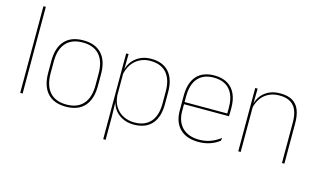

<svg xmlns="http://www.w3.org/2000/svg" viewBox="-95 -957 2374 1422"><g transform="rotate(15 1091.5 -246.0)"><path d="M84 0V-664.5H102.5V0Z M436 11.5Q342.5 11.5 294 -42.5Q245.5 -96.5 245.5 -197.5V-289Q245.5 -390 294.2 -443.5Q343 -497 436 -497Q529 -497 577.8 -443.5Q626.5 -390 626.5 -289V-197.5Q626.5 -96.5 577.8 -42.5Q529 11.5 436 11.5ZM436 -5Q519.5 -5 563.8 -54.5Q608 -104 608 -197.5V-289Q608 -382 564 -431.2Q520 -480.5 436 -480.5Q352 -480.5 308 -431.2Q264 -382 264 -289V-197.5Q264 -104 308 -54.5Q352 -5 436 -5Z M955.5 9.5Q905.5 9.5 865.8 -11Q826 -31.5 802.5 -68.5Q779 -105.5 778.5 -155.5H772.5L783.5 -172Q786.5 -117.5 810.8 -80.8Q835 -44 873.2 -25.5Q911.5 -7 956.5 -7Q1036.5 -7 1079.5 -55.5Q1122.5 -104 1122.5 -196V-288.5Q1122.5 -381 1079.8 -429.8Q1037 -478.5 955 -478.5Q909 -478.5 872.5 -459Q836 -439.5 812.5 -404.5Q789 -369.5 781.5 -323L772.5 -341.5H778Q783 -384 805.8 -418.8Q828.5 -453.5 867 -474.2Q905.5 -495 957 -495Q1046.5 -495 1093.8 -441.8Q1141 -388.5 1141 -288.5V-196Q1141 -96 1093.2 -43.2Q1045.5 9.5 955.5 9.5ZM766.5 172V-485.5H785L783 -356L783.5 -346.5V-138L782.5 -130.5L785 0V172Z M1451.5 9.5Q1360 9.5 1309.5 -40.2Q1259 -90 1259 -180.5V-292.5Q1259 -392.5 1305.8 -444.8Q1352.5 -497 1441.5 -497Q1500 -497 1540.8 -473.5Q1581.5 -450 1602.5 -405.2Q1623.5 -360.5 1623.5 -296.5V-279.5Q1623.5 -268.5 1623.2 -257.5Q1623 -246.5 1622 -233H1605Q1605 -250.5 1605 -266.5Q1605 -282.5 1605 -296Q1605 -355.5 1586.2 -396.5Q1567.5 -437.5 1531 -459Q1494.5 -480.5 1441.5 -480.5Q1361.5 -480.5 1319.5 -432.5Q1277.5 -384.5 1277.5 -292.5V-243.5V-239.5V-181Q1277.5 -140 1289.2 -108Q1301 -76 1323.5 -53.8Q1346 -31.5 1378.5 -19.8Q1411 -8 1452 -8Q1499.5 -8 1539.5 -22.8Q1579.5 -37.5 1614.5 -65L1612 -43Q1582.5 -19 1541.5 -4.8Q1500.5 9.5 1451.5 9.5ZM1267.5 -233V-249.5H1615.5V-233Z M2091 0V-310Q2091 -363 2076.8 -400.5Q2062.5 -438 2030.5 -458.2Q1998.5 -478.5 1945 -478.5Q1895.5 -478.5 1858.8 -458.8Q1822 -439 1800 -404.2Q1778 -369.5 1771 -325L1762 -344H1767.5Q1772 -385 1793.8 -419.2Q1815.5 -453.5 1854 -474.2Q1892.5 -495 1946 -495Q2006.5 -495 2042.2 -472.8Q2078 -450.5 2093.8 -409.2Q2109.5 -368 2109.5 -311V0ZM1756 0V-485.5H1774.5L1772.5 -358.5H1774.5V0Z"/></g></svg>

Font: Anek Gurmukhi Medium Thin
Style: Regular
Weight: 250
Version: Version 1.003